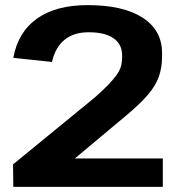

<svg xmlns="http://www.w3.org/2000/svg" viewBox="-20 -730 688 750"><path d="M31 -88 350 -349Q383 -378 403.5 -399.5Q424 -421 436 -438Q448 -455 452.5 -471Q457 -487 457 -506V-514Q457 -557 423.5 -580.5Q390 -604 326 -604Q268 -604 232 -574.5Q196 -545 183 -488L32 -504Q50 -604 124 -657Q198 -710 322 -710Q461 -710 537 -661Q613 -612 613 -523V-509Q613 -466 600.5 -430.5Q588 -395 557.5 -359.5Q527 -324 472 -278L178 -32L131 -111H616V0H32Z"/></svg>

Font: Pathway Extreme 28pt
Style: Bold
Weight: 700
Designer: Eduardo Rodriguez Tunni
Foundry: Eduardo Rodriguez Tunni
Version: Version 1.001;gftools[0.9.26]